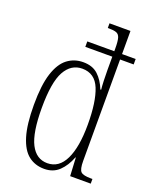

<svg xmlns="http://www.w3.org/2000/svg" viewBox="-144 -839 737 929"><g transform="rotate(20 225.0 -375.0)"><path d="M199 10Q152 10 118 -16.5Q84 -43 65.5 -103.5Q47 -164 47 -265Q47 -367 66.5 -427Q86 -487 121 -513.5Q156 -540 202 -540Q250 -540 278.5 -513.5Q307 -487 324 -444H328Q326 -463 325 -490.5Q324 -518 324 -544V-613H185V-641H324V-655Q324 -692 319 -709Q314 -726 300.5 -731Q287 -736 261 -736H256V-760H364V-641H434V-613H364V-91Q364 -47 376.5 -35.5Q389 -24 427 -24H436V0H330L325 -94H323Q305 -47 275 -18.5Q245 10 199 10ZM204 -21Q264 -21 294.5 -84.5Q325 -148 325 -263Q325 -381 299 -445Q273 -509 208 -509Q151 -509 119.5 -452.5Q88 -396 88 -263Q88 -136 117.5 -78.5Q147 -21 204 -21Z"/></g></svg>

Font: Noto Serif Ethiopic ExtraCondensed ExtraLight
Style: Regular
Weight: 200
Width: 2
Designer: Monotype Design Team
Foundry: Monotype Imaging Inc.
Version: Version 2.102; ttfautohint (v1.8.4.7-5d5b)